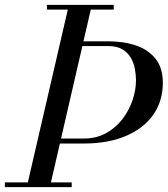

<svg xmlns="http://www.w3.org/2000/svg" viewBox="-45 -770 690 790"><path d="M65 0 238.5 -750H333L160 0ZM-25 0V-19.5H250V0ZM190 -179.5V-200H300Q351 -200 390.8 -221.8Q430.5 -243.5 458 -279Q485.5 -314.5 500 -356.8Q514.5 -399 514.5 -440Q514.5 -462 510 -486.5Q505.5 -511 493.2 -532.2Q481 -553.5 458.5 -567Q436 -580.5 400 -580.5H255V-600H400Q465.5 -600 516.2 -582.2Q567 -564.5 596 -527Q625 -489.5 625 -429.5Q625 -354.5 585.8 -298.2Q546.5 -242 473.5 -210.8Q400.5 -179.5 300 -179.5ZM148 -730.5V-750H423V-730.5Z"/></svg>

Font: Bodoni Moda
Style: Italic
Weight: 400
Italic angle: -13°
Designer: Owen Earl
Foundry: indestructible type
Version: Version 2.005